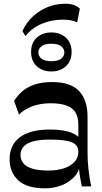

<svg xmlns="http://www.w3.org/2000/svg" viewBox="-20 -1002 550 1032"><path d="M420 0Q412.1 -35 406.6 -75.3Q401.1 -115.6 401.1 -153.7V-331Q401.1 -393.1 365.3 -420Q329.6 -446.9 251.3 -446.9Q194.7 -446.9 150.8 -429.5Q106.9 -412.1 82.2 -385.9L55.8 -459.4Q71.9 -485.8 97.2 -508.9Q122.6 -532 162.7 -546.5Q202.8 -561 261.6 -561Q358.2 -561 404.4 -513.2Q450.6 -465.3 450.6 -373.2V-179Q450.6 -133.2 456.1 -87.3Q461.6 -41.4 470 0ZM222.2 10.2Q123.7 10.2 77.6 -33.1Q31.6 -76.3 31.6 -145.8Q31.6 -222.6 86.8 -264.2Q142 -305.8 248 -305.8Q325 -305.8 367.9 -287.1Q410.8 -268.4 413.9 -242L409.8 -127.1Q408.8 -85.7 382.1 -54.8Q355.4 -24 313.3 -6.9Q271.2 10.2 222.2 10.2ZM241.1 -85.4Q287.6 -85.4 323.3 -97.1Q359.1 -108.7 380.1 -131.4Q401.1 -154.1 401.1 -185.9Q401.6 -209.2 387.1 -223.8Q372.6 -238.4 338.9 -245Q305.3 -251.6 247.8 -251.6Q191 -251.6 156.4 -241.7Q121.8 -231.8 106.1 -213.4Q90.3 -195 90.3 -168.8Q90.3 -144 105.1 -125.1Q119.8 -106.2 153.2 -95.8Q186.7 -85.4 241.1 -85.4ZM256 -617.9Q208.3 -617.9 177.7 -646.1Q147.1 -674.3 147.1 -723.2Q147.1 -771.6 177.7 -799.6Q208.3 -827.6 256 -827.6Q303.7 -827.6 334.3 -799.6Q364.9 -771.6 364.9 -723.2Q364.9 -674.3 334.3 -646.1Q303.7 -617.9 256 -617.9ZM256 -673Q291.6 -673 308.7 -686.4Q325.9 -699.8 325.9 -720Q325.9 -740.1 308.7 -753.6Q291.6 -767 256 -767Q220.9 -767 203.5 -753.6Q186.1 -740.1 186.1 -720Q186.1 -699.8 203.5 -686.4Q220.9 -673 256 -673ZM116.9 -808.2 100.4 -834.9Q121.9 -881.9 158.3 -915Q194.7 -948.1 239.3 -965.1Q284 -982.1 330.7 -982.1Q384.2 -981.6 409.3 -955.3L394.7 -881.7Q379.4 -889.8 359.9 -893.1Q340.3 -896.4 317.1 -896.4Q258.2 -896.4 205.1 -874.4Q151.9 -852.4 116.9 -808.2Z"/></svg>

Font: Savate ExtraLight
Style: Regular
Weight: 200
Designer: Max Esnée
Foundry: Plomb Type
Version: Version 2.000